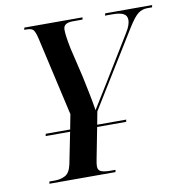

<svg xmlns="http://www.w3.org/2000/svg" viewBox="-80 -790 834 867"><g transform="rotate(-10 337.0 -357.0)"><path d="M77 0 79 -10H104Q132 -10 152.5 -21.5Q173 -33 181 -70L210 -215H98L100 -225H212L225 -293L143 -654Q136 -684 128 -694Q120 -704 98 -704H86L88 -714H355L353 -704H309Q265 -704 265 -674Q265 -659 267.5 -640.5Q270 -622 277 -586L309 -451Q316 -416 324.5 -376Q333 -336 340 -291Q355 -316 372.5 -343.5Q390 -371 410 -404L536 -610Q548 -629 552.5 -643Q557 -657 557 -666Q557 -687 540.5 -695.5Q524 -704 491 -704H456L459 -714H674L672 -704H650Q627 -704 608.5 -690.5Q590 -677 562 -632L347 -284L336 -225H469L467 -215H334L306 -71Q302 -51 302 -40Q302 -21 317.5 -15.5Q333 -10 359 -10H382L380 0Z"/></g></svg>

Font: Noto Serif Display Condensed SemiBold
Style: Italic
Weight: 600
Width: 3
Italic angle: -12°
Designer: Monotype Design Team
Foundry: Monotype Imaging Inc.
Version: Version 2.009